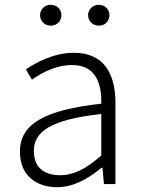

<svg xmlns="http://www.w3.org/2000/svg" viewBox="-20 -767 587 800"><path d="M218 13C287 13 350 -24 403 -68H407L413 0H461V-338C461 -456 416 -547 288 -547C202 -547 128 -505 88 -478L113 -435C151 -462 211 -496 281 -496C382 -496 404 -414 402 -335C168 -309 63 -252 63 -135C63 -35 132 13 218 13ZM230 -37C170 -37 121 -64 121 -138C121 -219 192 -269 402 -292V-119C340 -65 289 -37 230 -37ZM191 -660C217 -660 236 -679 236 -704C236 -728 217 -747 191 -747C166 -747 147 -728 147 -704C147 -679 166 -660 191 -660ZM392 -660C417 -660 436 -679 436 -704C436 -728 417 -747 392 -747C367 -747 347 -728 347 -704C347 -679 367 -660 392 -660Z"/></svg>

Font: Noto Sans TC Light
Style: Regular
Weight: 300
Designer: Ryoko NISHIZUKA 西塚涼子 (kana, bopomofo & ideographs); Paul D. Hunt (Latin, Greek & Cyrillic); Sandoll Communications 산돌커뮤니
Foundry: Adobe
Version: Version 2.004;hotconv 1.0.118;makeotfexe 2.5.65603